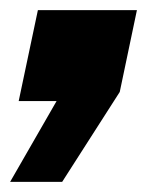

<svg xmlns="http://www.w3.org/2000/svg" viewBox="-74 -200 331 380"><path d="M-54 160 38 0H-37L1 -180H197L163 -18L49 160Z"/></svg>

Font: Geist Black
Style: Italic
Weight: 900
Italic angle: -12°
Designer: Basement.studio, Andrés Briganti, Mateo Zaragoza
Foundry: Basement.studio, Vercel, Andrés Briganti, Guido Ferreyra, Mateo Zaragoza
Version: Version 1.500; ttfautohint (v1.8.4.7-5d5b)